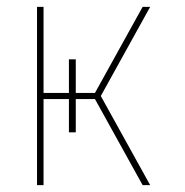

<svg xmlns="http://www.w3.org/2000/svg" viewBox="-20 -540 540 560"><path d="M88 0V-520H107V-269H181V-367H201V-269H257L396 -520H418L274 -260L418 0H396L257 -251H201V-154H181V-251H107V0Z"/></svg>

Font: Iosevka SS18 Thin
Style: Regular
Weight: 100
Monospace: yes
Designer: Belleve Invis
Foundry: Belleve Invis
Version: Version 25.1.1; ttfautohint (v1.8.4)